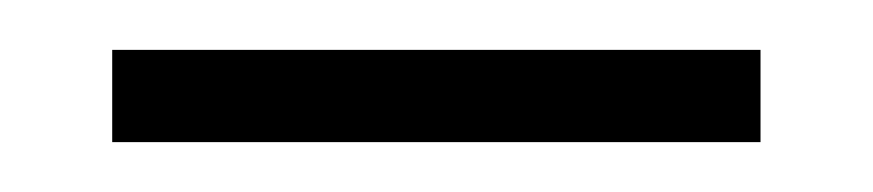

<svg xmlns="http://www.w3.org/2000/svg" viewBox="-20 -311 350 77"><path d="M25 -254V-291H285V-254Z"/></svg>

Font: Noto Serif Gujarati ExtraLight
Style: Regular
Weight: 250
Version: Version 2.102